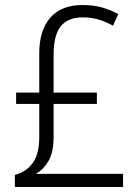

<svg xmlns="http://www.w3.org/2000/svg" viewBox="-20 -743 551 763"><path d="M308 -723Q352 -723 386.5 -713Q421 -703 450 -687L429 -641Q400 -657 371 -665.5Q342 -674 309 -674Q250 -674 221.5 -638.5Q193 -603 193 -526V-375H365V-330H193V-199Q193 -138 173 -103.5Q153 -69 122 -52H469V0H39V-48Q85 -60 110.5 -96Q136 -132 136 -199V-330H44V-375H136V-531Q136 -623 180 -673Q224 -723 308 -723Z"/></svg>

Font: Noto Sans Lao Looped SemiCondensed Light
Style: Regular
Weight: 300
Width: 4
Designer: Mark Frömberg, Ben Mitchell
Foundry: The Fontpad Ltd
Version: Version 1.002; ttfautohint (v1.8.4.7-5d5b)